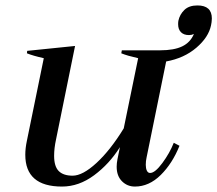

<svg xmlns="http://www.w3.org/2000/svg" viewBox="-20 -676 799 706"><path d="M759 -608Q759 -602 758 -594.5Q757 -587 756 -583Q747 -539 702 -500.5Q657 -462 591 -450L519 -97Q516 -84 516 -70Q516 -57 520 -48.5Q524 -40 532 -40Q550 -40 577 -76.5Q604 -113 619 -151L640 -140Q614 -75 571 -32.5Q528 10 476 10Q448 10 428.5 -9.5Q409 -29 409 -63Q409 -76 412 -91L421 -135Q382 -73 326 -31.5Q270 10 208 10Q73 10 73 -107Q73 -131 79 -159L141 -462Q101 -471 79 -480L80 -489L256 -507L186 -163Q179 -131 179 -103Q179 -64 196 -47Q213 -30 247 -30Q284 -30 335 -77Q386 -124 435 -204L488 -462Q448 -471 426 -480L428 -491H569Q620 -491 650 -505.5Q680 -520 693 -551Q685 -547 675 -547Q656 -547 645.5 -557.5Q635 -568 635 -587Q635 -595 636 -600Q641 -623 658 -639.5Q675 -656 706 -656Q759 -656 759 -608Z"/></svg>

Font: Trirong Medium
Style: Italic
Weight: 500
Italic angle: -12°
Designer: Katatrad Team
Foundry: CadsonDemak
Version: Version 1.001